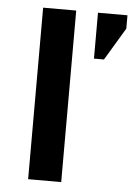

<svg xmlns="http://www.w3.org/2000/svg" viewBox="-50 -708 517 746"><g transform="rotate(5 208.5 -334.5)"><path d="M88 -669H217V0H88ZM302 -668H417V-616L341 -489H302Z"/></g></svg>

Font: Sarpanch SemiBold
Style: Regular
Weight: 600
Designer: Manushi Parikh (Devanagari and Latin), Jyotish Sonowal (Devanagari)
Foundry: Indian Type Foundry
Version: Version 2.004;PS 1.0;hotconv 1.0.78;makeotf.lib2.5.61930; tt